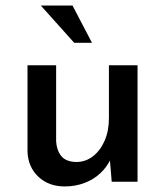

<svg xmlns="http://www.w3.org/2000/svg" viewBox="-20 -654 594 691"><path d="M213 17Q155 17 118 -18Q81 -53 79 -108V-419H182V-145Q184 -113 200.5 -92.5Q217 -72 254 -71Q288 -71 314.5 -91.5Q341 -112 356.5 -147.5Q372 -183 372 -229V-419H475V0H382L374 -97L378 -81Q365 -53 341 -30.5Q317 -8 284 4.5Q251 17 213 17ZM127 -634H241L311 -500H247Z"/></svg>

Font: Josefin Sans Thin Medium
Style: Regular
Weight: 500
Version: Version 2.000